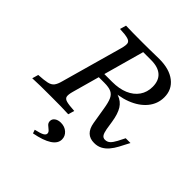

<svg xmlns="http://www.w3.org/2000/svg" viewBox="-219 -709 1059 1059"><g transform="rotate(45 310.5 -179.5)"><path d="M-7.3 0 3.2 -36.3Q47.6 -38.7 70.2 -44Q92.7 -49.2 103.6 -63.3Q114.5 -77.4 121.8 -105.6L222.6 -465.3Q230.6 -494.4 227.8 -508.1Q225 -521.8 205.2 -527.4Q185.5 -533.1 142.7 -534.7L153.2 -571Q175 -570.2 207.7 -569.8Q240.3 -569.4 279.8 -569.4Q313.7 -569.4 340.3 -569.8Q366.9 -570.2 385.9 -570.6Q404.8 -571 413.7 -571Q491.9 -571 537.1 -535.9Q582.3 -500.8 582.3 -441.1Q582.3 -389.5 549.2 -349.2Q516.1 -308.9 457.3 -286.3Q398.4 -263.7 322.6 -263.7H240.3L250 -297.6H318.5Q372.6 -297.6 412.5 -314.5Q452.4 -331.5 474.2 -362.9Q496 -394.4 496 -436.3Q496 -484.7 467.7 -509.7Q439.5 -534.7 385.5 -534.7H323.4L204 -105.6Q196 -77.4 198.8 -63.3Q201.6 -49.2 221.4 -44Q241.1 -38.7 283.9 -36.3L273.4 0Q250 -1.6 213.3 -2Q176.6 -2.4 134.7 -2.4Q91.1 -2.4 54.4 -2Q17.7 -1.6 -7.3 0ZM486.3 11.3Q452.4 11.3 432.7 -7.7Q412.9 -26.6 406.5 -64.5L390.3 -162.1Q383.9 -202.4 374.2 -224.2Q364.5 -246 345.6 -254.8Q326.6 -263.7 291.1 -263.7L301.6 -279.8Q358.9 -279.8 393.5 -267.3Q428.2 -254.8 446.8 -225Q465.3 -195.2 473.4 -142.7L481.5 -91.1Q486.3 -65.3 494 -54.4Q501.6 -43.5 516.1 -43.5Q533.1 -43.5 545.2 -54.4Q557.3 -65.3 570.2 -89.5L591.1 -130.6H628.2L597.6 -71.8Q584.7 -47.6 568.5 -28.6Q552.4 -9.7 532.3 0.8Q512.1 11.3 486.3 11.3ZM210.5 212.1 203.2 191.1Q241.1 182.3 254.4 174.6Q267.7 166.9 267.7 156.5Q267.7 146 258.1 137.9Q248.4 129.8 238.3 121Q228.2 112.1 228.2 97.6Q228.2 81.5 242.3 71.4Q256.5 61.3 278.2 61.3Q308.1 61.3 327.8 79Q347.6 96.8 347.6 122.6Q347.6 154 312.9 176.6Q278.2 199.2 210.5 212.1Z"/></g></svg>

Font: Playfair 9pt
Style: Italic
Weight: 400
Italic angle: -15.6°
Designer: Claus Eggers Sørensen
Foundry: Claus Eggers Sørensen
Version: Version 2.001;gftools[0.9.30]